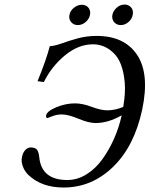

<svg xmlns="http://www.w3.org/2000/svg" viewBox="-20 -817 661 849"><path d="M518.1 -307.1Q458 -272.9 402.8 -272.9Q372.6 -272.9 326.9 -292Q281.2 -311 252.9 -311Q231.4 -311 210.9 -303Q190.4 -294.9 189.9 -294.9Q187 -294.9 184.8 -298.1Q182.6 -301.3 184.1 -307.1Q188 -325.7 229 -342.8Q270 -359.9 312 -359.9Q344.7 -359.9 385.7 -344.5Q426.8 -329.1 454.1 -329.1Q488.8 -329.1 524.9 -344.2Q535.6 -405.8 531.5 -452.1Q527.3 -498.5 515.1 -530.8Q502.9 -563 481.9 -583Q460.9 -603 438.2 -612.1Q415.5 -621.1 391.1 -621.1Q326.7 -621.1 267.6 -572.5Q208.5 -523.9 173.8 -454.1L146 -458Q184.1 -550.8 200.2 -612.8Q221.7 -613.8 253.2 -625.2Q284.7 -636.7 324.2 -647.5Q363.8 -658.2 407.2 -658.2Q530.3 -658.2 586.2 -574.5Q642.1 -490.7 608.9 -333Q574.2 -170.4 480 -79.1Q385.7 12.2 261.2 12.2Q164.1 12.2 106 -43Q88.9 -59.1 81.1 -81.1Q72.8 -102.5 77.1 -122.1Q80.6 -141.1 91.3 -153.1Q102.1 -165 115.2 -165Q135.7 -165 143.6 -155Q151.4 -145 153.8 -120.1Q164.6 -21 277.8 -21Q321.8 -21 362.1 -45.9Q402.3 -70.8 432.4 -112.5Q462.4 -154.3 484.4 -203.9Q506.3 -253.4 518.1 -307.1ZM287.1 -751Q290.5 -769.5 306.9 -782.7Q323.2 -795.9 341.8 -795.9Q358.4 -795.9 368.7 -785.6Q378.9 -775.4 378.9 -759.8Q378.9 -758.3 378.4 -755.4Q377.9 -752.4 377.9 -751Q374 -732.4 358.4 -719.2Q342.8 -706.1 324.2 -706.1Q307.6 -706.1 296.9 -716.8Q286.1 -727.5 286.1 -743.2Q286.1 -744.1 286.6 -746.8Q287.1 -749.5 287.1 -751ZM477.1 -752Q481 -770 496.6 -783.4Q512.2 -796.9 530.8 -796.9Q546.9 -796.9 557.4 -786.6Q567.9 -776.4 567.9 -761.2Q567.9 -753.9 566.9 -752Q564 -733.4 548.3 -719.7Q532.7 -706.1 514.2 -706.1Q497.6 -706.1 486.8 -716.8Q476.1 -727.5 476.1 -744.1Q476.1 -749 477.1 -752Z"/></svg>

Font: Linux Libertine G
Style: Italic
Weight: 400
Italic angle: -12°
Designer: Philipp H. Poll
Foundry: Philipp H. Poll
Version: Version 5.1.3